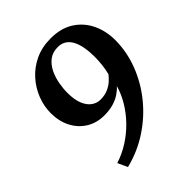

<svg xmlns="http://www.w3.org/2000/svg" viewBox="-216 -874 1022 1022"><g transform="rotate(-45 295.0 -363.0)"><path d="M147.9 24.8 122.6 -30.5Q174 -46.7 220.3 -76.2Q266.6 -105.7 304.8 -144.8Q343 -184 370.3 -229.3Q397.7 -274.6 410.8 -321.9Q396.3 -305.3 374.6 -290.7Q352.8 -276.2 323.2 -267.2Q293.5 -258.2 254.5 -258.2Q196.2 -258.2 152.4 -285.5Q108.6 -312.8 84.3 -360.3Q60 -407.8 60 -468.5Q60 -520.2 79.5 -570.3Q99 -620.5 135.4 -661.1Q171.7 -701.8 223.4 -726.2Q275 -750.5 339 -750.7Q418 -751.2 471.2 -716.9Q524.4 -682.6 551.5 -625.5Q578.5 -568.3 578.2 -499Q577.8 -412.4 545.9 -328.8Q514.1 -245.2 456.3 -173.5Q398.5 -101.8 320 -50.1Q241.5 1.6 147.9 24.8ZM297.8 -332Q331.6 -332 356.3 -343.2Q381.1 -354.4 397.9 -370Q414.7 -385.5 424.1 -398.7Q431.4 -428.2 434.6 -457.7Q437.9 -487.2 437.9 -515Q437.9 -553.6 432.2 -585.8Q426.6 -618 414.4 -641.7Q402.2 -665.3 382.6 -678.2Q362.9 -691.2 334.8 -691.2Q295.9 -691.2 269.6 -671Q243.4 -650.8 227.8 -618.9Q212.3 -587.1 205.7 -550.7Q199.1 -514.4 199.1 -482.4Q199.1 -430.2 213 -396.8Q227 -363.5 249.7 -347.7Q272.4 -332 297.8 -332Z"/></g></svg>

Font: Merriweather 7pt Light
Style: Italic
Weight: 300
Italic angle: -7.8°
Designer: Eben Sorkin
Foundry: Eben Sorkin
Version: Version 2.200;gftools[0.9.31]